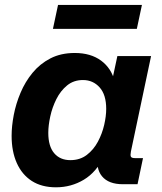

<svg xmlns="http://www.w3.org/2000/svg" viewBox="-20 -758 667 790"><path d="M210.4 12.7Q151.4 12.7 110.8 -13.4Q70.3 -39.6 49.1 -87.2Q27.8 -134.8 27.8 -199.2Q27.8 -238.8 36.6 -284.9Q45.4 -331.1 64.5 -376.2Q83.5 -421.4 114 -458.5Q144.5 -495.6 187.5 -517.8Q230.5 -540 287.6 -540Q353.5 -540 396 -508.5Q438.5 -477.1 452.1 -422.4L439.5 -418L462.9 -527.3H601.6L518.6 -134.3Q515.6 -119.1 518.6 -113.3Q521.5 -107.4 536.1 -107.4H568.4L545.9 0H485.4Q426.8 0 399.7 -32.7Q372.6 -65.4 384.3 -122.6L387.7 -141.6L408.2 -115.2Q377 -49.8 325 -18.6Q272.9 12.7 210.4 12.7ZM269.5 -99.1Q309.1 -99.1 337.2 -120.6Q365.2 -142.1 382.8 -175Q400.4 -208 408.7 -244.1Q417 -280.3 417 -310.1Q417 -368.2 389.9 -398.4Q362.8 -428.7 321.3 -428.7Q283.2 -428.7 256.1 -406.5Q229 -384.3 211.9 -350.1Q194.8 -315.9 186.8 -278.8Q178.7 -241.7 178.7 -211.4Q178.7 -156.2 202.9 -127.7Q227.1 -99.1 269.5 -99.1ZM197.8 -639.2 218.8 -737.8H564L543 -639.2Z"/></svg>

Font: Schibsted Grotesk
Style: Bold Italic
Weight: 700
Italic angle: -12°
Designer: Bakken & Baeck AS, Henrik Kongsvoll
Foundry: Schibsted ASA
Version: Version 1.100;gftools[0.9.25]